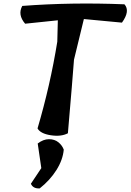

<svg xmlns="http://www.w3.org/2000/svg" viewBox="-20 -756 727 1069"><path d="M302 -643 120 -624Q77 -674 104 -723Q378 -744 673 -732Q706 -695 659 -630L447 -650L392 -424Q384 -315 358 -14Q320 6 262.5 -3Q205 -12 189 -41Q260 -282 299 -524ZM335 77Q330 134 294 191Q258 248 201 293Q164 295 152 267L210 180L190 43Q221 19 252.5 19Q284 19 305 36Q326 53 335 77Z"/></svg>

Font: Tillana SemiBold
Style: Regular
Weight: 600
Designer: Lipi Raval (Devanagari, Latin), Jonny Pinhorn (Latin)
Foundry: Indian Type Foundry
Version: Version 2.003;PS 1.0;hotconv 1.0.79;makeotf.lib2.5.61930; tt